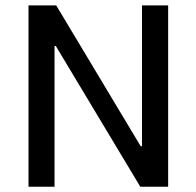

<svg xmlns="http://www.w3.org/2000/svg" viewBox="-20 -707 743 727"><path d="M517.6 -153.3H512.7L192.9 -686.5H87.9V0H186.5V-532.7H191.4L511.2 0H616.7V-686.5H517.6Z"/></svg>

Font: Estedad Medium
Style: Regular
Weight: 500
Designer: Amin Abedi
Version: Version 7.3